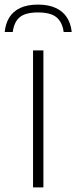

<svg xmlns="http://www.w3.org/2000/svg" viewBox="-50 -814 331 834"><path d="M93.5 0V-595H138.5V0ZM-29.5 -675Q-26 -711.5 -9.5 -738.2Q7 -765 38 -779.5Q69 -794 115 -794Q161 -794 192.5 -779.2Q224 -764.5 241 -737.8Q258 -711 261.5 -675H226.5Q221 -717 195.8 -738.5Q170.5 -760 115 -760Q59.5 -760 35 -738.5Q10.5 -717 5.5 -675Z"/></svg>

Font: Encode Sans SC ExtraLight
Style: Regular
Weight: 250
Designer: Multiple Designers
Foundry: Impallari Type
Version: Version 3.002